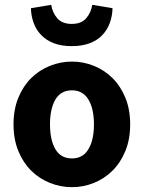

<svg xmlns="http://www.w3.org/2000/svg" viewBox="-20 -763 595 795"><path d="M278 12Q231 12 187 -5.5Q143 -23 109.5 -56Q76 -89 56 -137.5Q36 -186 36 -248Q36 -310 56 -358.5Q76 -407 109.5 -440Q143 -473 187 -490.5Q231 -508 278 -508Q325 -508 368.5 -490.5Q412 -473 445.5 -440Q479 -407 499 -358.5Q519 -310 519 -248Q519 -186 499 -137.5Q479 -89 445.5 -56Q412 -23 368.5 -5.5Q325 12 278 12ZM278 -107Q323 -107 346 -145Q369 -183 369 -248Q369 -313 346 -351Q323 -389 278 -389Q232 -389 209.5 -351Q187 -313 187 -248Q187 -183 209.5 -145Q232 -107 278 -107ZM277 -572Q234 -572 203 -584Q172 -596 151 -617.5Q130 -639 119.5 -667.5Q109 -696 108 -729L192 -743Q197 -711 217 -687.5Q237 -664 277 -664Q317 -664 337 -687.5Q357 -711 362 -743L446 -729Q445 -696 434.5 -667.5Q424 -639 403.5 -617.5Q383 -596 351.5 -584Q320 -572 277 -572Z"/></svg>

Font: TT Toshiba Sans
Style: Bold
Weight: 700
Designer: Paul D. Hunt
Foundry: Toshiba Corporation
Version: Version 2.020;PS 2.000;hotconv 1.0.86;makeotf.lib2.5.63406